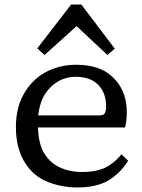

<svg xmlns="http://www.w3.org/2000/svg" viewBox="-20 -811 625 845"><path d="M144 -598 293 -791H338L485 -597L453 -569L317 -696L176 -569ZM148 -303H415Q435 -303 440 -311Q447 -320 447 -343Q447 -400 414 -436Q379 -473 313 -473Q267 -473 229 -448.5Q191 -424 168 -379Q153 -345 148 -303ZM544 -104 539 -96Q505 -45 454 -15Q401 14 322 14Q243 14 177 -16Q117 -45 83.5 -105.5Q50 -166 50 -251.5Q50 -337 85 -398Q120 -459 178 -492Q241 -526 314.5 -526Q388 -526 439 -499Q487 -471 512.5 -424.5Q538 -378 538 -318Q538 -282 532 -258L530 -250H147Q149 -186 170 -144Q196 -97 240.5 -75.5Q285 -54 342 -54Q399 -54 439 -71Q477 -89 507 -123L514 -132Z"/></svg>

Font: Early Summer Mincho Screen
Style: Regular
Weight: 400
Designer: GuiWonder
Version: Version 1.002